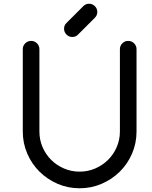

<svg xmlns="http://www.w3.org/2000/svg" viewBox="-20 -993 815 1028"><path d="M406 15Q343 15 288 -9Q233 -33 191.5 -74Q150 -115 126 -170.5Q102 -226 102 -289V-730Q102 -748 115 -761Q128 -774 147 -774Q165 -774 178 -761Q191 -748 191 -730V-289Q191 -244 208 -205Q225 -166 254 -137Q283 -108 322.5 -91Q362 -74 406 -74Q451 -74 490 -91Q529 -108 558.5 -137Q588 -166 605 -205.5Q622 -245 622 -289V-730Q622 -748 635 -761Q648 -774 666 -774Q685 -774 698 -761Q711 -748 711 -730V-289Q711 -226 687 -170.5Q663 -115 621.5 -74Q580 -33 524.5 -9Q469 15 406 15ZM367 -795Q386 -795 398 -808L488 -898Q501 -911 501 -929Q501 -947 488 -960Q475 -973 457 -973Q439 -973 426 -960L336 -870Q323 -858 323 -839Q323 -821 336 -808Q349 -795 367 -795Z"/></svg>

Font: Hanken
Style: Book
Weight: 400
Designer: Alfredo Marco Pradil
Foundry: Hanken Design Co.
Version: Version 2.06 2014